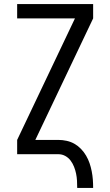

<svg xmlns="http://www.w3.org/2000/svg" viewBox="-20 -755 540 940"><path d="M358 165Q358 147 357 129.5Q356 112 352.5 95Q349 78 342.5 61.5Q336 45 325.5 31Q315 17 299.5 8.5Q284 0 266 0H64V-70L347 -665H64V-735H436V-665L153 -70H266Q286 -70 306.5 -65.5Q327 -61 344.5 -51Q362 -41 376.5 -26Q391 -11 401.5 7Q412 25 418.5 44Q425 63 429 83.5Q433 104 434.5 124Q436 144 436 165Z"/></svg>

Font: Iosevka Algr
Style: Regular
Weight: 400
Monospace: yes
Designer: Belleve Invis
Foundry: Belleve Invis
Version: Version 26.0.2; ttfautohint (v1.8.3)